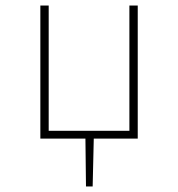

<svg xmlns="http://www.w3.org/2000/svg" viewBox="-20 -498 640 690"><path d="M125 0V-478H155V-28H445V-478H475V0H317L313 172H289L287 0Z"/></svg>

Font: Source Code Pro ExtraLight
Style: Regular
Weight: 200
Monospace: yes
Designer: Paul D. Hunt, Teo Tuominen
Foundry: Adobe Systems Incorporated
Version: Version 2.030;PS 1.000;hotconv 16.6.51;makeotf.lib2.5.65220